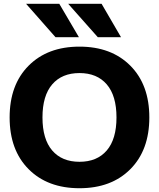

<svg xmlns="http://www.w3.org/2000/svg" viewBox="-20 -987 842 1017"><path d="M294 -967 398 -790H274L118 -967ZM518 -967 621 -790H498L341 -967ZM131.5 -639Q232 -740 401 -740Q570 -740 670.5 -639Q771 -538 771 -365Q771 -192 670.5 -91Q570 10 401 10Q232 10 131.5 -91Q31 -192 31 -365Q31 -538 131.5 -639ZM256.5 -190Q308 -130 401 -130Q494 -130 545.5 -190Q597 -250 597 -365Q597 -480 545.5 -540Q494 -600 401 -600Q308 -600 256.5 -540Q205 -480 205 -365Q205 -250 256.5 -190Z"/></svg>

Font: Mplus 1p ExtraBold
Style: Regular
Weight: 800
Version: Version 1.061